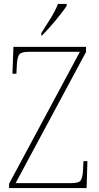

<svg xmlns="http://www.w3.org/2000/svg" viewBox="-20 -951 499 971"><path d="M26 0V-22L384 -689H126Q87 -689 77 -675Q67 -661 65 -620L63 -578H43L48 -714H415V-688L59 -25H340Q379 -25 388.5 -39Q398 -53 400 -93L402 -136H422L418 0ZM189 -784Q211 -818 235.5 -857.5Q260 -897 273 -931H317V-921Q306 -904 284 -876Q262 -848 237 -819.5Q212 -791 192 -771H189Z"/></svg>

Font: Noto Serif Georgian SemiCondensed Thin
Style: Regular
Weight: 100
Width: 4
Designer: Monotype Design Team, Akaki Razmadze
Foundry: Google LLC
Version: Version 2.003; ttfautohint (v1.8.4.7-5d5b)